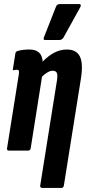

<svg xmlns="http://www.w3.org/2000/svg" viewBox="-20 -745 425 950"><path d="M23 0Q13 0 15 -12L73 -376Q75 -391 73 -395.5Q71 -400 63 -400Q59 -400 55.5 -399Q52 -398 49 -398Q42 -396 44 -404L56 -480Q57 -490 68 -493Q82 -497 96 -498.5Q110 -500 125 -500Q188 -500 191 -440Q249 -500 310 -500Q357 -500 374.5 -467Q392 -434 381 -360L296 173Q294 185 283 185H191Q177 185 179 173L262 -348Q266 -374 261 -384.5Q256 -395 241 -395Q218 -395 188 -366L132 -12Q130 0 120 0ZM204 -547Q191 -547 198 -562L257 -712Q262 -725 277 -725H371Q378 -725 379.5 -720Q381 -715 377 -709L294 -559Q287 -547 272 -547Z"/></svg>

Font: Sofia Sans Extra Condensed ExtraBold
Style: Italic
Weight: 800
Italic angle: -9°
Designer: Botio Nikoltchev, Ani Petrova
Foundry: lettersoup
Version: Version 4.101; ttfautohint (v1.8.4.7-5d5b)